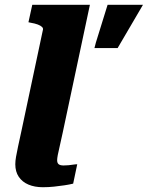

<svg xmlns="http://www.w3.org/2000/svg" viewBox="-20 -778 618 803"><path d="M159 -651Q162 -659 156 -665Q150 -671 138 -675.5Q126 -680 108 -683L99 -685L115 -758H356L242 -222Q235 -188 229.5 -165.5Q224 -143 221.5 -129Q219 -115 219 -108Q219 -96 225.5 -91Q232 -86 246 -86Q257 -86 267 -87Q277 -88 286.5 -89.5Q296 -91 303 -91L286 -10Q270 -6 249.5 -3Q229 0 206.5 2.5Q184 5 159 5Q125 5 99 -6Q73 -17 58.5 -38.5Q44 -60 44 -91Q44 -105 47 -122Q50 -139 55.5 -165Q61 -191 70 -232ZM472 -577 578 -758H430L381 -600L375 -577Z"/></svg>

Font: Roboto Serif
Style: Bold Italic
Weight: 700
Italic angle: -10°
Designer: Greg Gazdowicz
Foundry: Commercial Type
Version: Version 1.008